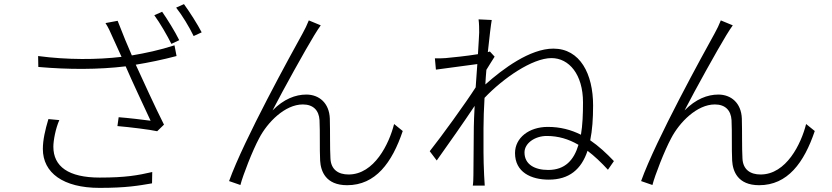

<svg xmlns="http://www.w3.org/2000/svg" viewBox="-20 -875 4040 932"><path d="M215 -297C199 -244 188 -195 188 -152C188 -36 287 37 463 37C595 37 653 26 718 15L719 -40C649 -24 591 -13 464 -13C312 -13 239 -67 239 -163C239 -193 250 -252 268 -292ZM827 -655C756 -632 686 -617 620 -606C597 -659 580 -699 551 -774L492 -763C506 -741 514 -724 530 -687C545 -654 557 -628 570 -599C452 -585 308 -584 165 -603L166 -550C313 -537 458 -537 590 -553C620 -483 679 -358 711 -289C675 -294 597 -303 556 -306L550 -263C609 -258 707 -246 743 -238L776 -270C732 -357 673 -487 639 -561C701 -571 769 -585 837 -603ZM729 -801C757 -763 792 -702 812 -662L850 -680C829 -723 792 -782 767 -818ZM835 -838C865 -800 898 -745 920 -700L959 -718C939 -757 900 -818 873 -855Z M1537 -752 1479 -776C1470 -753 1461 -735 1449 -713C1396 -617 1164 -197 1092 4L1147 23C1159 -24 1206 -145 1238 -204C1278 -281 1363 -368 1450 -368C1500 -368 1528 -340 1531 -292C1534 -229 1531 -155 1534 -95C1537 -44 1561 24 1665 24C1803 24 1883 -85 1935 -239L1893 -273C1869 -177 1797 -28 1672 -28C1623 -28 1586 -51 1584 -107C1581 -159 1583 -233 1581 -300C1578 -375 1529 -416 1467 -416C1414 -416 1357 -394 1303 -339C1355 -440 1464 -636 1505 -703C1517 -723 1529 -741 1537 -752Z M2641 -50C2577 -50 2526 -76 2526 -135C2526 -180 2577 -215 2634 -215C2690 -215 2740 -200 2788 -172C2766 -98 2723 -50 2641 -50ZM2358 -625 2348 -622C2356 -697 2363 -756 2367 -778L2303 -781C2306 -759 2306 -736 2306 -717C2306 -706 2303 -665 2300 -612C2245 -603 2176 -596 2143 -593C2126 -592 2109 -591 2091 -592L2096 -537C2162 -546 2254 -558 2297 -564C2294 -528 2292 -489 2289 -451C2242 -377 2121 -210 2066 -141L2100 -96C2157 -176 2233 -284 2284 -361C2282 -318 2280 -281 2280 -259C2279 -159 2279 -119 2278 -24C2278 -8 2277 16 2275 26H2333L2330 -25C2326 -111 2327 -158 2327 -254C2327 -297 2329 -347 2332 -400C2422 -495 2564 -593 2657 -593C2742 -593 2810 -514 2810 -378C2810 -321 2808 -268 2800 -221C2752 -245 2700 -259 2639 -259C2548 -259 2480 -206 2480 -132C2480 -39 2558 -3 2644 -3C2743 -3 2802 -53 2832 -143C2865 -118 2898 -87 2931 -51L2960 -93C2924 -131 2886 -166 2845 -194C2855 -242 2859 -299 2859 -363C2859 -516 2796 -639 2666 -639C2553 -639 2421 -541 2336 -465C2337 -489 2339 -512 2341 -536C2354 -558 2370 -582 2381 -600Z M3537 -752 3479 -776C3470 -753 3461 -735 3449 -713C3396 -617 3164 -197 3092 4L3147 23C3159 -24 3206 -145 3238 -204C3278 -281 3363 -368 3450 -368C3500 -368 3528 -340 3531 -292C3534 -229 3531 -155 3534 -95C3537 -44 3561 24 3665 24C3803 24 3883 -85 3935 -239L3893 -273C3869 -177 3797 -28 3672 -28C3623 -28 3586 -51 3584 -107C3581 -159 3583 -233 3581 -300C3578 -375 3529 -416 3467 -416C3414 -416 3357 -394 3303 -339C3355 -440 3464 -636 3505 -703C3517 -723 3529 -741 3537 -752Z"/></svg>

Font: Source Han Sans SC Light
Style: Regular
Weight: 300
Designer: Ryoko NISHIZUKA (kana & ideographs); Paul D. Hunt (Latin, Greek & Cyrillic); Wenlong ZHANG (bopomofo); Sandoll Communica
Foundry: Adobe Systems Incorporated
Version: Version 1.004;PS 1.004;hotconv 1.0.82;makeotf.lib2.5.63406